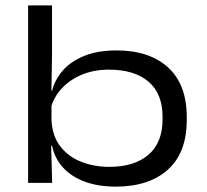

<svg xmlns="http://www.w3.org/2000/svg" viewBox="-20 -680 770 714"><path d="M410.5 14Q345.5 14 295.8 -4.2Q246 -22.5 214.8 -56.5Q183.5 -90.5 173.5 -138H143L171.5 -233Q174.5 -173.5 204.8 -135Q235 -96.5 282.8 -78Q330.5 -59.5 387 -59.5Q479.5 -59.5 532 -104.5Q584.5 -149.5 584.5 -236V-246Q584.5 -332 532 -376.5Q479.5 -421 385.5 -421Q328 -421 282.5 -401.5Q237 -382 207.2 -348.5Q177.5 -315 167.5 -273L145 -343H174Q183.5 -382.5 212.5 -416.5Q241.5 -450.5 291.8 -471.5Q342 -492.5 413.5 -492.5Q535.5 -492.5 605 -429.2Q674.5 -366 674.5 -244.5V-234Q674.5 -112 604.2 -49Q534 14 410.5 14ZM84.5 0V-660H173.5V-478L171 -332L171.5 -311V-172.5L170 -145L174 0Z"/></svg>

Font: Anek Latin Expanded
Style: Regular
Weight: 400
Width: 7
Designer: Yesha Goshar
Foundry: Ek Type
Version: Version 1.003